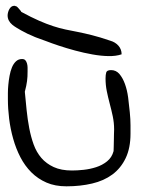

<svg xmlns="http://www.w3.org/2000/svg" viewBox="-20 -656 496 676"><path d="M7.8 -306.6V-328.1Q7.8 -341.8 9.3 -357.4Q10.7 -373 13.7 -389.2Q16.6 -405.3 22 -418.5Q27.3 -431.6 36.1 -439.9Q44.9 -448.2 57.6 -448.2Q65.4 -448.2 69.3 -443.8Q73.2 -439.5 75.2 -432.1Q77.1 -424.8 77.1 -418V-405.3Q77.1 -394.5 76.7 -386.7Q76.2 -378.9 75.2 -370.6Q74.2 -362.3 72.3 -353.5Q70.3 -344.7 67.4 -333Q70.3 -301.8 73.7 -268.6Q77.1 -235.4 83 -204.6Q88.9 -173.8 98.6 -147Q108.4 -120.1 125.5 -100.1Q142.6 -80.1 168.9 -67.9Q195.3 -55.7 233.4 -55.7Q252 -55.7 274.4 -58.1Q296.9 -60.5 318.4 -67.4Q339.8 -74.2 356.9 -87.9Q374 -101.6 379.9 -124Q379.9 -127.9 380.4 -138.7Q380.9 -149.4 380.9 -161.6Q380.9 -173.8 381.3 -184.6Q381.8 -195.3 381.8 -200.2Q381.8 -223.6 377 -246.6Q372.1 -269.5 366.2 -291.5Q360.4 -313.5 356 -335Q351.6 -356.4 351.6 -379.9Q351.6 -392.6 354 -400.9Q356.4 -409.2 371.1 -409.2Q388.7 -409.2 400.4 -395.5Q412.1 -381.8 419.9 -360.4Q427.7 -338.9 431.2 -312.5Q434.6 -286.1 437 -260.7Q439.5 -235.4 439.5 -214.8V-185.5Q439.5 -134.8 422.4 -99.1Q405.3 -63.5 375.5 -41.5Q345.7 -19.5 304.2 -9.8Q262.7 0 213.9 0Q173.8 0 143.6 -13.2Q113.3 -26.4 90.3 -49.3Q67.4 -72.3 51.8 -102.5Q36.1 -132.8 26.4 -167.5Q16.6 -202.1 12.2 -237.8Q7.8 -273.4 7.8 -306.6ZM408.2 -464.8Q388.7 -458 361.8 -458.5Q335 -459 305.2 -464.4Q275.4 -469.7 244.6 -478Q213.9 -486.3 187.5 -495.1Q161.1 -503.9 141.1 -511.7Q121.1 -519.5 111.3 -522.5Q106.4 -524.4 102.5 -525.9Q98.6 -527.3 92.8 -530.3Q86.9 -533.2 77.1 -537.1L54.7 -548.8Q47.9 -552.7 39.6 -557.6Q31.2 -562.5 23.4 -568.8Q15.6 -575.2 11.2 -583.5Q6.8 -591.8 6.8 -601.6Q6.8 -606.4 8.3 -612.3Q9.8 -618.2 12.7 -623.5Q15.6 -628.9 20 -632.3Q24.4 -635.7 31.2 -635.7Q32.2 -635.7 32.2 -635.3Q32.2 -634.8 34.2 -634.8Q35.2 -633.8 37.1 -633.8Q38.1 -633.8 41 -631.3Q43.9 -628.9 46.4 -625.5Q48.8 -622.1 51.8 -619.1Q54.7 -616.2 54.7 -614.3Q90.8 -594.7 117.7 -583Q144.5 -571.3 167 -564Q189.5 -556.6 210.4 -552.2Q231.4 -547.9 253.9 -543.5Q276.4 -539.1 303.7 -532.2Q331.1 -525.4 368.2 -512.7Q385.7 -507.8 397 -495.1Q408.2 -482.4 408.2 -464.8Z"/></svg>

Font: Swanky and Moo Moo Cyrillic
Style: Regular
Weight: 400
Designer: Kimberly Geswein; Denis Ignatov
Foundry: Kimberly Geswein; Denis Ignatov
Version: Version 1.003 June 27, 2018